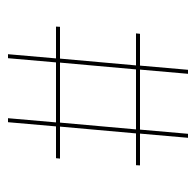

<svg xmlns="http://www.w3.org/2000/svg" viewBox="-25 -600 490 480"><g transform="rotate(90 220.0 -360.0)"><path d="M153.5 -455H303.5L286.5 -265H136.5ZM125.5 -135 136 -255H286L275.5 -135H285.5L296 -255H375.5L376.5 -265H296.5L313.5 -455H393L393.5 -465H314L324.5 -585H314.5L304 -465H154L164.5 -585H154.5L144 -465H64.5L63.5 -455H143.5L126.5 -265H47L46.5 -255H126L115.5 -135Z"/></g></svg>

Font: ZnikomitNo24
Style: Regular
Weight: 500
Designer: gluk
Foundry: gluk
Version: Version 0.55